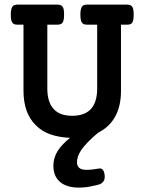

<svg xmlns="http://www.w3.org/2000/svg" viewBox="-20 -600 640 850"><path d="M256.3 -571.3Q260.3 -566.4 262 -557.9Q263.7 -549.3 263.7 -535.2Q263.7 -507.8 256.3 -499Q250 -490.7 232.9 -490.7H189.5V-208Q189.5 -146.5 219.2 -115.7Q246.1 -87.4 299.8 -87.4Q353 -87.4 380.9 -115.7Q410.2 -146.5 410.2 -208V-490.7H366.7Q357.4 -490.7 351.6 -492.9Q345.7 -495.1 342.3 -500.5Q335.9 -509.8 335.9 -535.2Q335.9 -560.5 342.8 -570.3Q346.2 -575.7 351.8 -577.6Q357.4 -579.6 366.7 -579.6H541Q549.8 -579.6 555.4 -577.6Q561 -575.7 564.5 -571.3Q568.4 -566.4 570.1 -557.9Q571.8 -549.3 571.8 -535.2Q571.8 -509.3 565.4 -499.5Q562 -494.6 556.2 -492.7Q550.3 -490.7 541 -490.7H515.6V-198.2Q515.6 -129.9 489.7 -83.5Q463.9 -37.1 414.6 -12.7Q362.3 31.2 339.8 64Q320.8 92.8 320.8 117.7Q320.8 151.9 361.8 151.9Q385.7 151.9 419.4 146Q439.5 143.1 443.4 175.8Q444.8 193.4 438.2 202.6Q431.6 211.9 421.1 215.8Q410.6 219.7 391.6 223.1Q361.8 230.5 329.1 230.5Q274.9 230.5 245.6 205.3Q216.3 180.2 216.3 133.3Q216.3 97.7 236.8 65.9Q255.9 37.6 290 10.3Q240.2 7.8 203.1 -5.1Q166 -18.1 138.2 -45.9Q84 -99.1 84 -198.2V-490.7H58.6Q49.8 -490.7 43.9 -492.7Q38.1 -494.6 34.7 -499.5Q27.8 -508.3 27.8 -535.2Q27.8 -560.5 35.2 -570.8Q38.6 -575.7 44.2 -577.6Q49.8 -579.6 58.6 -579.6H232.9Q250 -579.6 256.3 -571.3Z"/></svg>

Font: Courier Prime SemiBold
Style: Regular
Weight: 600
Designer: Alan Dague-Greene
Foundry: Quote-Unquote Apps
Version: Version 1.202